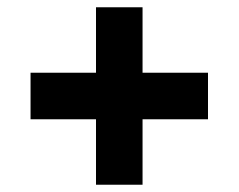

<svg xmlns="http://www.w3.org/2000/svg" viewBox="-20 -580 656 528"><path d="M244 -72V-252H64V-380H244V-560H372V-380H552V-252H372V-72Z"/></svg>

Font: Kufam Black
Style: Regular
Weight: 900
Designer: Wael Morcos, Artur Schmal
Foundry: Original Type
Version: Version 1.301; ttfautohint (v1.8.3)